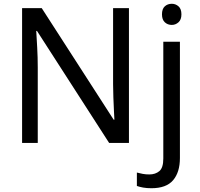

<svg xmlns="http://www.w3.org/2000/svg" viewBox="-20 -757 1058 1017"><path d="M663 0H558L176 -593H172Q174 -558 177 -506Q180 -454 180 -399V0H97V-714H201L582 -123H586Q585 -139 583.5 -171Q582 -203 580.5 -241Q579 -279 579 -311V-714H663ZM838 -681Q838 -710 853 -723.5Q868 -737 890 -737Q910 -737 925.5 -723.5Q941 -710 941 -681Q941 -653 925.5 -639Q910 -625 890 -625Q868 -625 853 -639Q838 -653 838 -681ZM782 240Q757 240 738 236.5Q719 233 705 228V157Q720 161 736 164Q752 167 771 167Q803 167 824 149.5Q845 132 845 83V-536H933V80Q933 155 897 197.5Q861 240 782 240Z"/></svg>

Font: Go Noto Current
Style: Regular
Weight: 400
Designer: Monotype Design Team
Foundry: Monotype Imaging Inc.
Version: Version 2.007; ttfautohint (v1.8) -l 8 -r 50 -G 200 -x 14 -D